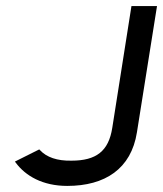

<svg xmlns="http://www.w3.org/2000/svg" viewBox="-20 -600 536 631"><path d="M29 -69 32 -65C64 -22 120 11 201 11C325 11 411 -45 430 -165L496 -580H412L349 -180C337 -103 296 -72 215 -72C168 -71 133 -83 111 -107L109 -109Z"/></svg>

Font: Charger Sport
Style: SeBdObl
Weight: 600
Designer: Jasper
Foundry: Cannot Into Space Fonts
Version: Version 1.1